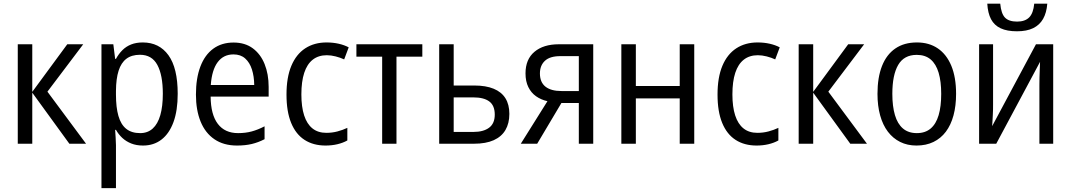

<svg xmlns="http://www.w3.org/2000/svg" viewBox="-20 -774 5768 1034"><path d="M342.3 -535.6H428.2L235.4 -280.3L443.4 0H353.5L153.8 -274.9V0H75.7V-535.6H153.8V-279.3Z M749 -545.4Q837.4 -545.4 887.2 -476.6Q937 -407.7 937 -269Q937 -178.7 914.3 -116.7Q891.6 -54.7 849.9 -22.5Q808.1 9.8 750 9.8Q714.8 9.8 687 -1.2Q659.2 -12.2 638.7 -31.2Q618.2 -50.3 604.5 -74.7H600.1Q601.1 -55.2 602.8 -32.7Q604.5 -10.3 604.5 7.8V239.3H526.4V-535.6H590.3L600.1 -457H604.5Q619.1 -483.9 639.2 -503.9Q659.2 -523.9 686.5 -534.7Q713.9 -545.4 749 -545.4ZM733.9 -479Q689 -479 660.6 -457.5Q632.3 -436 618.7 -393.1Q605 -350.1 604.5 -285.2V-264.2Q604.5 -195.8 617.7 -149.7Q630.9 -103.5 659.7 -80.3Q688.5 -57.1 734.9 -57.1Q775.4 -57.1 802.5 -81.8Q829.6 -106.4 843.3 -153.8Q856.9 -201.2 856.9 -269Q856.9 -369.6 827.4 -424.3Q797.9 -479 733.9 -479Z M1237.8 -544.9Q1299.3 -544.9 1341.3 -513.9Q1383.3 -482.9 1405 -429Q1426.8 -375 1426.8 -305.7V-253.9H1114.3Q1115.2 -156.7 1153.1 -106.9Q1190.9 -57.1 1262.2 -57.1Q1302.2 -57.1 1335.7 -66.2Q1369.1 -75.2 1404.8 -93.8V-24.4Q1370.6 -6.8 1335.7 1.5Q1300.8 9.8 1256.3 9.8Q1184.6 9.8 1135 -23.9Q1085.4 -57.6 1060.3 -119.4Q1035.2 -181.2 1035.2 -264.6Q1035.2 -352.5 1059.1 -415.5Q1083 -478.5 1128.4 -511.7Q1173.8 -544.9 1237.8 -544.9ZM1237.3 -481Q1183.6 -481 1152.3 -439.2Q1121.1 -397.5 1115.2 -316.4H1349.1Q1348.6 -362.8 1336.7 -400.1Q1324.7 -437.5 1300.3 -459.2Q1275.9 -481 1237.3 -481Z M1733.4 9.8Q1667.5 9.8 1620.4 -20.5Q1573.2 -50.8 1548.1 -111.8Q1522.9 -172.9 1522.9 -264.6Q1522.9 -357.4 1549.1 -419.7Q1575.2 -481.9 1623.8 -513.7Q1672.4 -545.4 1738.8 -545.4Q1773.9 -545.4 1804.7 -538.3Q1835.4 -531.2 1857.9 -519L1833.5 -454.1Q1812.5 -463.9 1787.6 -470.2Q1762.7 -476.6 1740.2 -476.6Q1694.8 -476.6 1664.3 -452.6Q1633.8 -428.7 1618.4 -381.8Q1603 -335 1603 -265.6Q1603 -198.7 1617.9 -152.6Q1632.8 -106.4 1662.6 -82.5Q1692.4 -58.6 1737.3 -58.6Q1769 -58.6 1797.4 -66.2Q1825.7 -73.7 1850.6 -85.4V-17.6Q1827.1 -4.4 1797.1 2.7Q1767.1 9.8 1733.4 9.8Z M2254.4 -468.8H2115.2V0H2038.1V-468.8H1899.4V-535.6H2254.4Z M2423.3 -313.5H2533.7Q2596.7 -313.5 2638.7 -296.1Q2680.7 -278.8 2701.9 -244.9Q2723.1 -210.9 2723.1 -160.6Q2723.1 -109.9 2702.1 -74Q2681.2 -38.1 2638.9 -19Q2596.7 0 2532.7 0H2345.2V-535.6H2423.3ZM2644.5 -156.7Q2644.5 -205.6 2615.2 -227.5Q2585.9 -249.5 2529.8 -249.5H2423.3V-63.5H2529.8Q2583.5 -63.5 2614 -86.2Q2644.5 -108.9 2644.5 -156.7Z M2873 0H2784.7L2928.2 -229Q2893.6 -236.8 2866.9 -255.6Q2840.3 -274.4 2825.2 -305.2Q2810.1 -335.9 2810.1 -378.9Q2810.1 -454.6 2858.4 -495.1Q2906.7 -535.6 2989.3 -535.6H3174.8V0H3097.2V-219.2H3003.4ZM2887.7 -378.4Q2887.7 -331.1 2917.5 -307.4Q2947.3 -283.7 3004.4 -283.7H3097.2V-471.7H2998Q2941.4 -471.7 2914.6 -446.5Q2887.7 -421.4 2887.7 -378.4Z M3404.3 -535.6V-311H3640.6V-535.6H3718.8V0H3640.6V-244.1H3404.3V0H3326.2V-535.6Z M4054.7 9.8Q3988.8 9.8 3941.7 -20.5Q3894.5 -50.8 3869.4 -111.8Q3844.2 -172.9 3844.2 -264.6Q3844.2 -357.4 3870.4 -419.7Q3896.5 -481.9 3945.1 -513.7Q3993.7 -545.4 4060.1 -545.4Q4095.2 -545.4 4126 -538.3Q4156.7 -531.2 4179.2 -519L4154.8 -454.1Q4133.8 -463.9 4108.9 -470.2Q4084 -476.6 4061.5 -476.6Q4016.1 -476.6 3985.6 -452.6Q3955.1 -428.7 3939.7 -381.8Q3924.3 -335 3924.3 -265.6Q3924.3 -198.7 3939.2 -152.6Q3954.1 -106.4 3983.9 -82.5Q4013.7 -58.6 4058.6 -58.6Q4090.3 -58.6 4118.7 -66.2Q4147 -73.7 4171.9 -85.4V-17.6Q4148.4 -4.4 4118.4 2.7Q4088.4 9.8 4054.7 9.8Z M4547.9 -535.6H4633.8L4440.9 -280.3L4648.9 0H4559.1L4359.4 -274.9V0H4281.2V-535.6H4359.4V-279.3Z M5128.9 -268.6Q5128.9 -204.1 5115 -152.6Q5101.1 -101.1 5074 -64.9Q5046.9 -28.8 5007.1 -9.5Q4967.3 9.8 4915.5 9.8Q4866.7 9.8 4827.9 -9.5Q4789.1 -28.8 4761.7 -64.7Q4734.4 -100.6 4720 -152.3Q4705.6 -204.1 4705.6 -268.6Q4705.6 -356.9 4730 -418.7Q4754.4 -480.5 4801.8 -512.9Q4849.1 -545.4 4918 -545.4Q4983.4 -545.4 5030.5 -513.4Q5077.6 -481.4 5103.3 -419.7Q5128.9 -357.9 5128.9 -268.6ZM4785.6 -268.6Q4785.6 -201.7 4799.6 -154.3Q4813.5 -106.9 4842.8 -82Q4872.1 -57.1 4917.5 -57.1Q4962.9 -57.1 4991.9 -81.8Q5021 -106.4 5034.9 -153.6Q5048.8 -200.7 5048.8 -268.6Q5048.8 -335.4 5034.9 -382.3Q5021 -429.2 4991.9 -453.9Q4962.9 -478.5 4917 -478.5Q4848.6 -478.5 4817.1 -424.3Q4785.6 -370.1 4785.6 -268.6Z M5328.1 -535.6V-211.9Q5328.1 -199.7 5327.9 -184.8Q5327.6 -169.9 5326.7 -154.3Q5325.7 -138.7 5325 -123.3Q5324.2 -107.9 5323.2 -94.7L5559.1 -535.6H5651.9V0H5577.6V-315.4Q5577.6 -333.5 5578.1 -356.2Q5578.6 -378.9 5579.6 -401.4Q5580.6 -423.8 5581.1 -440.9L5345.2 0H5252.9V-535.6ZM5620.1 -754.4Q5616.2 -705.1 5597.4 -672.1Q5578.6 -639.2 5543.9 -622.3Q5509.3 -605.5 5457 -605.5Q5403.3 -605.5 5368.9 -621.6Q5334.5 -637.7 5317.1 -670.7Q5299.8 -703.6 5296.9 -754.4H5366.7Q5371.6 -700.7 5392.3 -679.2Q5413.1 -657.7 5457.5 -657.7Q5500 -657.7 5522.5 -680.2Q5544.9 -702.6 5549.8 -754.4Z"/></svg>

Font: Open Sans SemiCondensed
Style: Regular
Weight: 400
Width: 4
Designer: Monotype Design Team
Foundry: Monotype Imaging Inc.
Version: Version 3.000